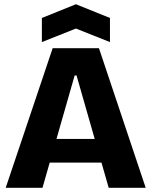

<svg xmlns="http://www.w3.org/2000/svg" viewBox="-20 -888 716 908"><path d="M178 -689V-803L339 -868L500 -803V-689L339 -753ZM7 0 229 -660H448L669 0H494L342 -531H333L181 0ZM135 -119V-231H563V-119Z"/></svg>

Font: Bricolage Grotesque 36pt ExtraBold
Style: Regular
Weight: 800
Designer: Mathieu Triay
Foundry: Atelier Triay
Version: Version 1.000;gftools[0.9.30]